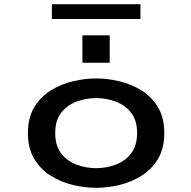

<svg xmlns="http://www.w3.org/2000/svg" viewBox="-20 -887 915 918"><path d="M440 11Q386 11 329 -2.5Q272 -16 223 -46.5Q174 -77 143.8 -127.2Q113.5 -177.5 113.5 -251Q113.5 -324.5 143.8 -374.5Q174 -424.5 223 -454.8Q272 -485 329 -498.5Q386 -512 440 -512Q493.5 -512 550.5 -498.5Q607.5 -485 656.2 -454.8Q705 -424.5 735.2 -374.5Q765.5 -324.5 765.5 -251Q765.5 -177.5 735.2 -127.2Q705 -77 656.2 -46.5Q607.5 -16 550.5 -2.5Q493.5 11 440 11ZM440 -83Q488.5 -83 533.5 -99.8Q578.5 -116.5 607 -153.5Q635.5 -190.5 635.5 -251Q635.5 -311 607 -347.8Q578.5 -384.5 533.5 -401.2Q488.5 -418 440 -418Q391 -418 346 -401.2Q301 -384.5 272.5 -347.8Q244 -311 244 -251Q244 -190.5 272.5 -153.5Q301 -116.5 346 -99.8Q391 -83 440 -83ZM374 -718H504.5V-587H374ZM228 -796V-867H651.5V-796Z"/></svg>

Font: Trispace SemiExpanded Medium
Style: Regular
Weight: 500
Width: 6
Designer: Tyler Finck
Foundry: Etcetera Type Company
Version: Version 1.210; ttfautohint (v1.8.3)